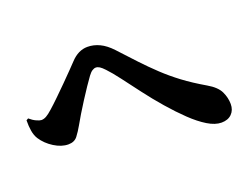

<svg xmlns="http://www.w3.org/2000/svg" viewBox="-91 -798 1183 920"><g transform="rotate(-20 500.0 -337.5)"><path d="M43.5 -290Q32.2 -308.1 28.1 -332.5Q23.9 -356.9 24.4 -387.2L34.7 -393.1Q50.8 -378.9 67.6 -371.3Q84.5 -363.8 92.3 -363.8Q104.5 -363.8 117.4 -370.8Q130.4 -377.9 150.4 -396Q170.4 -413.6 197 -439.5Q223.6 -465.3 250.7 -492.4Q277.8 -519.5 299.8 -542.2Q321.8 -564.9 332.5 -576.2Q371.6 -618.2 418.5 -618.2Q450.2 -618.2 480.2 -603.8Q510.3 -589.4 539.6 -558.1Q584 -509.8 622.3 -469Q660.6 -428.2 699.7 -391.4Q738.8 -354.5 785.6 -319.3Q832.5 -284.2 894.5 -248Q940.9 -221.2 955.8 -189.7Q970.7 -158.2 970.7 -126Q970.7 -95.2 951.7 -76.2Q932.6 -57.1 899.4 -57.1Q867.2 -57.1 829.3 -80.1Q791.5 -103 750.5 -142.3Q709.5 -181.6 667.5 -230Q625.5 -278.3 587.9 -328.1Q550.3 -377.9 519 -419.2Q487.8 -460.4 465.3 -483.9Q451.2 -499 441.4 -505.1Q431.6 -511.2 422.4 -511.2Q413.6 -511.2 404.1 -505.1Q394.5 -499 383.3 -483.9Q371.1 -467.3 353.3 -440.9Q335.4 -414.6 316.2 -384.3Q296.9 -354 280 -326.2Q263.2 -298.3 252.4 -278.8Q237.3 -252 221.2 -231Q205.1 -210 174.3 -210Q139.2 -210 102.3 -233.2Q65.4 -256.3 43.5 -290Z"/></g></svg>

Font: Source Han Serif JP Heavy
Style: Regular
Weight: 900
Designer: Ryoko NISHIZUKA  (kana & ideographs); Frank Grießhammer (Latin, Greek & Cyrillic); Wenlong ZHANG  (bopomofo); Sandoll Co
Foundry: Adobe Systems Incorporated
Version: Version 1.001;PS 1.001;hotconv 16.6.54;makeotf.lib2.5.65590